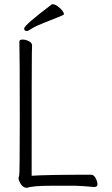

<svg xmlns="http://www.w3.org/2000/svg" viewBox="-20 -895 540 922"><path d="M110 7Q87 7 74 -22Q69 -32 69 -38Q69 -44 72 -50.5Q75 -57 75 -330Q75 -623 73 -695Q73 -705 88 -705Q104 -705 119 -697Q134 -689 134 -677Q134 -665 133 -639.5Q132 -614 132 -51Q201 -56 417 -56Q431 -56 439.5 -39Q448 -22 448 -10Q448 3 432 3Q377 -2 342 -3H224Q137 -3 110 7ZM109 -746Q96 -746 96 -758Q96 -774 230 -875Q244 -875 257 -865Q287 -842 287 -826Q287 -822 195 -787Q151 -770 133 -758Q115 -746 109 -746Z"/></svg>

Font: LXGW WenKai Mono TC Light
Style: Regular
Weight: 300
Designer: LXGW / Fontworks Inc.
Foundry: LXGW / Fontworks Inc.
Version: Version 1.330